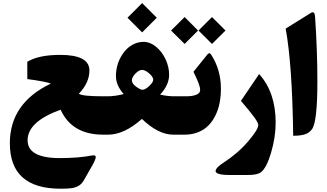

<svg xmlns="http://www.w3.org/2000/svg" viewBox="-20 -848 2059 1209"><path d="M359.4 -502.4Q543 -502.4 543 -404.3Q543 -327.1 476.6 -257.8Q498.5 -241.7 625 -241.7H644Q656.2 -241.7 656.2 -147.9V-83.5Q656.2 0 644 0H630.4Q432.6 0 361.8 -157.2Q153.8 -82.5 153.8 35.2Q153.8 147.5 356.9 147.5Q474.1 147.5 560.1 130.9Q573.7 128.4 579.3 132.8Q585 137.2 581.8 148.4Q578.6 159.7 575 167.5Q571.3 175.3 564 189L506.3 290Q483.9 329.1 430.7 336.9Q407.2 340.3 361.3 340.3Q42 340.3 42 54.2Q42 -198.7 300.3 -321.8Q263.2 -335.4 151.9 -350.1V-459Q223.1 -502.4 359.4 -502.4Z M875.5 -828.1 966.8 -736.8Q967.3 -736.3 966.8 -735.8L875.5 -644.5Q875 -644 874.5 -644.5L783.2 -735.8Q782.7 -736.3 783.2 -736.8L874.5 -828.1Q875 -828.6 875.5 -828.1ZM639.2 -241.7H659.7Q705.1 -241.7 758.8 -255.9Q710 -310.5 710 -369.6Q710 -400.4 717.8 -431.4Q725.6 -462.4 741 -489.7Q756.3 -517.1 777.3 -538.3Q798.3 -559.6 826.2 -572Q854 -584.5 884.8 -584.5Q924.3 -584.5 961.9 -554.2Q999.5 -523.9 1022.2 -475.6Q1044.9 -427.2 1044.9 -377.4Q1044.9 -313 988.3 -252.4Q1032.7 -241.7 1074.7 -241.7H1086.9Q1099.1 -241.7 1099.1 -147.9V-83.5Q1099.1 0 1086.9 0H1071.3Q977.1 0 873.5 -99.1Q762.2 0 660.2 0H639.2Q612.3 0 612.3 -83.5V-147.9Q612.3 -241.7 639.2 -241.7ZM877.4 -282.7Q894 -282.7 919.4 -306.2Q944.8 -329.6 944.8 -345.7Q944.8 -363.8 919.4 -385.7Q894 -407.7 874.5 -407.7Q855 -407.7 832.8 -384.8Q810.5 -361.8 810.5 -341.8Q810.5 -321.8 837.2 -302.2Q863.8 -282.7 877.4 -282.7Z M1371.1 -290Q1371.1 -242.2 1362.8 -199.7Q1354.5 -157.2 1336.2 -120.4Q1317.9 -83.5 1291.5 -56.9Q1265.1 -30.3 1226.8 -15.1Q1188.5 0 1141.6 0H1082Q1055.2 0 1055.2 -83.5V-147.9Q1055.2 -241.7 1082 -241.7H1156.2Q1190.4 -241.7 1215.3 -251.2Q1240.2 -260.7 1240.2 -280.8Q1240.2 -298.8 1230 -325.2Q1219.7 -351.6 1198.2 -396L1285.6 -504.4Q1298.8 -521 1309.6 -503.9Q1371.1 -408.7 1371.1 -290ZM1315.4 -740.2 1399.4 -656.2Q1399.9 -655.8 1399.4 -655.3L1315.4 -571.8Q1314.9 -571.3 1314.5 -571.8L1230.5 -655.3Q1230 -655.8 1230.5 -656.2L1314.5 -740.2Q1314.9 -740.7 1315.4 -740.2ZM1143.1 -740.2 1226.6 -656.2Q1227.1 -655.8 1226.6 -655.3L1143.1 -571.8Q1142.6 -571.3 1142.1 -571.8L1057.6 -655.3Q1057.1 -655.8 1057.6 -656.2L1142.1 -740.2Q1142.6 -740.7 1143.1 -740.2Z M1611.8 -381.8Q1715.8 -266.1 1715.8 -76.2Q1715.8 14.2 1687.7 110.8Q1659.7 207.5 1624 235.8Q1601.6 253.9 1542 253.9H1422.9Q1390.1 253.9 1369.9 250Q1349.6 246.1 1342.5 239Q1335.4 231.9 1338.9 222.2Q1342.3 212.4 1354.5 201.2Q1366.7 189.9 1386.7 176.8Q1478 117.7 1542.2 42.5Q1606.4 -32.7 1606.4 -60.5Q1606.4 -74.2 1582.5 -107.7Q1558.6 -141.1 1497.1 -212.9Z M1778.8 -668 1937.5 -766.6Q1960.9 -781.7 1963.9 -743.7Q1978.5 -531.2 1978.5 -334.5Q1978.5 -81.5 1944.8 -34.7Q1927.2 -10.7 1899.7 -2Q1872.1 6.8 1826.2 6.8Q1820.3 -442.9 1778.8 -668Z"/></svg>

Font: Sahel Black FD-WOL
Style: Black-FD-WOL
Weight: 900
Foundry: Saber Rastikerdar (saber.rastikerdar@gmail.com)
Version: Version 2.0.2